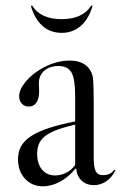

<svg xmlns="http://www.w3.org/2000/svg" viewBox="-20 -645 431 672"><path d="M130 7Q92 7 67.5 -19.5Q43 -46 43 -88Q43 -113 53.5 -132.5Q64 -152 88 -168Q112 -184 150 -196.5Q188 -209 243 -220V-311Q243 -369 230 -391.5Q217 -414 185 -414Q154 -414 135 -397.5Q116 -381 116 -353Q116 -348 116.5 -340.5Q117 -333 117 -326Q117 -300 107.5 -286Q98 -272 81 -272Q66 -272 56.5 -282Q47 -292 47 -308Q47 -332 70.5 -360Q94 -388 131 -408Q153 -420 177 -426.5Q201 -433 224 -433Q281 -433 300 -391Q303 -384 304.5 -377Q306 -370 306.5 -358.5Q307 -347 307.5 -330Q308 -313 308 -286V-95Q308 -59 315 -45.5Q322 -32 340 -32Q367 -32 380 -51L384 -49Q372 -24 352 -10.5Q332 3 309 3Q283 3 266 -12.5Q249 -28 247 -54L244 -55Q221 -26 191 -9.5Q161 7 130 7ZM173 -31Q193 -31 212 -40.5Q231 -50 243 -68V-209Q205 -200 179.5 -190.5Q154 -181 138.5 -169Q123 -157 116.5 -142Q110 -127 110 -107Q110 -72 127 -51.5Q144 -31 173 -31ZM196 -530Q156 -530 128.5 -554.5Q101 -579 88 -625H93Q122 -578 196 -578Q269 -578 299 -625H304Q291 -579 263 -554.5Q235 -530 196 -530Z"/></svg>

Font: Libre Caslon Display
Style: Regular
Weight: 400
Designer: Pablo Impallari, Rodrigo Fuenzalida
Foundry: Pablo Impallari, Rodrigo Fuenzalida
Version: Version 1.002; ttfautohint (v1.5)